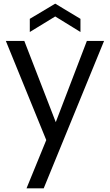

<svg xmlns="http://www.w3.org/2000/svg" viewBox="-20 -772 603 1050"><path d="M285 -104 455 -548H549L219 258H125L233 -6L12 -548H113ZM420 -669V-597L282 -682L143 -597V-669L282 -752Z"/></svg>

Font: SVN-Poppins
Style: Regular
Weight: 400
Designer: Ninad Kale (Devanagari), Jonny Pinhorn (Latin)
Foundry: Indian Type Foundry
Version: Version 3.002 2017